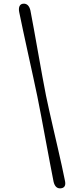

<svg xmlns="http://www.w3.org/2000/svg" viewBox="-20 -827 434 1060"><path d="M186.2 -294.5Q194.8 -252 206.7 -189.5Q218.5 -127.1 231.1 -59Q243.8 9.1 255.5 71.2Q267.1 133.3 275.7 175.9Q285.1 216 316 212.7Q348.1 209.2 338 167.9Q331.4 134.1 321.1 87.6Q310.9 41.1 298.7 -11.7Q286.5 -64.4 274.3 -117.4Q262.2 -170.4 251.6 -217.5Q241 -264.7 234 -299Q225.5 -342 214 -404.6Q202.5 -467.2 190.5 -535.7Q178.4 -604.1 167.2 -665.9Q155.9 -727.6 148 -768.9Q138.3 -809.7 106.9 -806.5Q92.8 -804.5 87.5 -792.2Q82.2 -779.9 86 -760.4Q94.6 -717.8 107.8 -656.4Q120.9 -594.9 135.7 -527.8Q150.5 -460.7 163.9 -399.1Q177.2 -337.6 186.2 -294.5Z"/></svg>

Font: Fraunces 72pt S050 SemiBold
Style: Italic
Weight: 600
Italic angle: -16°
Version: Version 1.000; ttfautohint (v1.8.3)